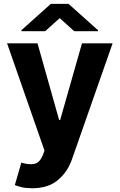

<svg xmlns="http://www.w3.org/2000/svg" viewBox="-20 -772 626 1004"><path d="M148.4 212.4Q116.1 212.4 93.2 206.9Q70.3 201.3 57.5 195.7L91.6 78.5Q131.7 90.6 159.3 84.9Q186.8 79.2 202.8 41.9L212.7 15.6L17 -545.5H176.1L289.1 -144.9H294.7L408.7 -545.5H568.9L355.8 62.5Q332.7 127.8 282.1 170.1Q231.5 212.4 148.4 212.4ZM216.3 -609 292.3 -677.2 367.9 -609H492.5V-614L338.4 -751.8H245.7L92 -614V-609Z"/></svg>

Font: Inter UI
Style: Bold
Weight: 700
Designer: Rasmus Andersson
Foundry: rsms
Version: 3.2;8d6f07862